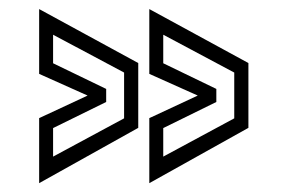

<svg xmlns="http://www.w3.org/2000/svg" viewBox="-20 -522 640 434"><path d="M68.5 -108V-255L178 -306L68.5 -355V-501.5L292.5 -379.5V-233ZM100 -168 260.5 -254.5V-358L100 -443.5V-379L220 -321V-291.5L100 -232.5ZM317.5 -108V-255L427 -306L317.5 -355V-501.5L541.5 -379.5V-233ZM349 -168 509.5 -254.5V-358L349 -443.5V-379L469 -321V-291.5L349 -232.5Z"/></svg>

Font: Tourney Thin
Style: Regular
Weight: 100
Designer: Tyler Finck
Foundry: Etcetera Type Co
Version: Version 1.015